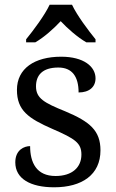

<svg xmlns="http://www.w3.org/2000/svg" viewBox="-20 -786 491 816"><path d="M91 -606H130C168 -628 208 -664 238 -696C268 -664 309 -628 347 -606H386V-619C355 -657 307 -721 286 -766H191C170 -721 122 -657 91 -619ZM210 10C328 10 407 -43 407 -147C407 -231 362 -269 257 -313C168 -349 133 -368 133 -419C133 -466 160 -499 228 -499C287 -499 314 -460 314 -393C360 -393 386 -417 386 -453C386 -503 336 -545 240 -545C127 -545 52 -495 52 -404C52 -317 100 -283 203 -238C300 -196 326 -178 326 -129C326 -75 287 -38 216 -38C135 -38 108 -95 108 -165C84 -165 45 -150 45 -96C45 -26 110 10 210 10Z"/></svg>

Font: Noto Serif Thai
Style: Regular
Weight: 400
Designer: Monotype Design Team
Foundry: Monotype Imaging Inc.
Version: Version 1.901